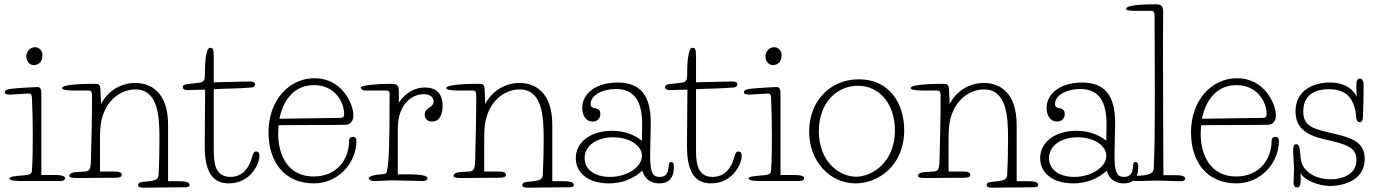

<svg xmlns="http://www.w3.org/2000/svg" viewBox="-20 -840 6393 891"><path d="M172 -401C172 -422 170 -436 154 -436C137 -436 94 -433 65 -431C19 -428 2 -424 2 -412C2 -401 20 -401 30 -401C42 -401 99 -406 113 -406C124 -406 127 -400 128 -389C131 -329 132 -274 132 -213C132 -165 132 -98 128 -47C127 -33 117 -28 88 -26C44 -23 24 -20 24 -12C24 0 61 0 93 0H252C266 0 282 -1 282 -13C282 -24 263 -28 234 -28H172ZM102 -580C102 -556 117 -538 136 -538C154 -538 177 -548 177 -584C177 -606 161 -621 143 -621C114 -621 102 -594 102 -580Z M760 -260C760 -414 678 -455 608 -455C541 -455 480 -418 449 -357L446 -425C445 -447 438 -451 422 -451C382 -451 268 -450 268 -431C268 -422 299 -420 323 -420H392C404 -420 407 -411 407 -398C407 -288 405 -220 402 -95C401 -53 394 -45 374 -44L329 -41C313 -40 302 -33 302 -24C302 -17 310 -14 333 -14C346 -14 501 -15 511 -15C533 -15 545 -18 545 -29C545 -41 530 -44 511 -44H444V-186C444 -235 444 -280 467 -329C497 -392 554 -425 608 -425C714 -425 720 -300 720 -196C720 -154 719 -89 716 -30C715 -4 699 -1 644 4C630 5 621 9 621 19C621 27 628 31 645 31C657 31 831 29 843 29C852 29 860 26 860 18C860 3 834 1 814 1H760Z M930 -165C930 -129 932 -69 958 -30C976 -3 1003 11 1042 11C1142 11 1184 -79 1184 -117C1184 -123 1183 -137 1169 -137C1155 -137 1153 -123 1147 -102C1136 -66 1109 -19 1049 -19C972 -19 972 -96 972 -152V-426C1026 -429 1089 -429 1147 -434C1159 -435 1164 -442 1164 -449C1164 -459 1154 -462 1138 -462C1119 -462 997 -458 972 -458V-575C972 -615 967 -618 956 -618C950 -618 944 -617 938 -590C932 -563 931 -528 931 -500C931 -471 930 -459 903 -456L852 -450C833 -448 828 -442 828 -436C828 -426 839 -422 847 -422C871 -422 907 -424 932 -424Z M1277 -289C1291 -363 1337 -445 1437 -445C1536 -445 1577 -364 1577 -311C1577 -300 1573 -293 1560 -293ZM1273 -259C1310 -259 1412 -260 1444 -260C1497 -260 1551 -260 1585 -261C1609 -262 1620 -283 1620 -304C1620 -358 1567 -477 1440 -477C1321 -477 1226 -374 1226 -226C1226 -92 1297 11 1437 11C1548 11 1634 -82 1634 -187C1634 -198 1628 -205 1617 -205C1607 -205 1600 -198 1600 -187C1600 -101 1544 -21 1435 -21C1315 -21 1271 -123 1271 -218C1271 -230 1272 -245 1273 -259Z M2034 -349C2034 -409 2001 -434 1952 -434C1906 -434 1863 -411 1831 -364V-413C1831 -448 1822 -451 1787 -451C1738 -451 1654 -445 1654 -433C1654 -429 1661 -420 1674 -420H1773C1783 -420 1788 -416 1788 -406C1788 -183 1785 -99 1778 -57C1774 -35 1773 -32 1749 -31C1714 -29 1691 -21 1691 -13C1691 -7 1702 0 1713 0C1746 0 1771 -3 1806 -3C1841 -3 1907 0 1944 0C1953 0 1964 -5 1964 -13C1964 -24 1939 -31 1870 -31H1826V-243C1826 -363 1898 -403 1946 -403C1972 -403 1992 -391 1992 -369C1992 -338 1951 -343 1951 -308C1951 -290 1962 -276 1985 -276C2025 -276 2034 -318 2034 -349Z M2543 -260C2543 -414 2461 -455 2391 -455C2324 -455 2263 -418 2232 -357L2229 -425C2228 -447 2221 -451 2205 -451C2165 -451 2051 -450 2051 -431C2051 -422 2082 -420 2106 -420H2175C2187 -420 2190 -411 2190 -398C2190 -288 2188 -220 2185 -95C2184 -53 2177 -45 2157 -44L2112 -41C2096 -40 2085 -33 2085 -24C2085 -17 2093 -14 2116 -14C2129 -14 2284 -15 2294 -15C2316 -15 2328 -18 2328 -29C2328 -41 2313 -44 2294 -44H2227V-186C2227 -235 2227 -280 2250 -329C2280 -392 2337 -425 2391 -425C2497 -425 2503 -300 2503 -196C2503 -154 2502 -89 2499 -30C2498 -4 2482 -1 2427 4C2413 5 2404 9 2404 19C2404 27 2411 31 2428 31C2440 31 2614 29 2626 29C2635 29 2643 26 2643 18C2643 3 2617 1 2597 1H2543Z M2959 -187C2918 -219 2871 -233 2820 -233C2719 -233 2652 -179 2652 -106C2652 -36 2712 11 2805 11C2867 11 2919 -10 2961 -48C2973 -5 3004 11 3040 11C3079 11 3107 -8 3107 -65C3107 -80 3105 -88 3094 -88C3087 -88 3085 -84 3084 -76C3081 -46 3078 -19 3041 -19C3008 -19 2997 -40 2997 -122C2997 -165 3000 -236 3000 -268C3000 -399 2951 -457 2846 -457C2751 -457 2682 -410 2682 -339C2682 -304 2699 -276 2730 -276C2753 -276 2766 -291 2766 -311C2766 -332 2752 -336 2741 -338C2730 -340 2721 -342 2721 -358C2721 -401 2780 -427 2838 -427C2926 -427 2960 -367 2960 -264C2960 -246 2959 -187 2959 -187ZM2693 -106C2693 -165 2751 -203 2825 -203C2899 -203 2959 -166 2959 -117C2959 -64 2889 -19 2810 -19C2741 -19 2693 -53 2693 -106Z M3168 -165C3168 -129 3170 -69 3196 -30C3214 -3 3241 11 3280 11C3380 11 3422 -79 3422 -117C3422 -123 3421 -137 3407 -137C3393 -137 3391 -123 3385 -102C3374 -66 3347 -19 3287 -19C3210 -19 3210 -96 3210 -152V-426C3264 -429 3327 -429 3385 -434C3397 -435 3402 -442 3402 -449C3402 -459 3392 -462 3376 -462C3357 -462 3235 -458 3210 -458V-575C3210 -615 3205 -618 3194 -618C3188 -618 3182 -617 3176 -590C3170 -563 3169 -528 3169 -500C3169 -471 3168 -459 3141 -456L3090 -450C3071 -448 3066 -442 3066 -436C3066 -426 3077 -422 3085 -422C3109 -422 3145 -424 3170 -424Z M3602 -401C3602 -422 3600 -436 3584 -436C3567 -436 3524 -433 3495 -431C3449 -428 3432 -424 3432 -412C3432 -401 3450 -401 3460 -401C3472 -401 3529 -406 3543 -406C3554 -406 3557 -400 3558 -389C3561 -329 3562 -274 3562 -213C3562 -165 3562 -98 3558 -47C3557 -33 3547 -28 3518 -26C3474 -23 3454 -20 3454 -12C3454 0 3491 0 3523 0H3682C3696 0 3712 -1 3712 -13C3712 -24 3693 -28 3664 -28H3602ZM3532 -580C3532 -556 3547 -538 3566 -538C3584 -538 3607 -548 3607 -584C3607 -606 3591 -621 3573 -621C3544 -621 3532 -594 3532 -580Z M4176 -236C4176 -363 4105 -472 3966 -472C3831 -472 3735 -369 3735 -230C3735 -88 3834 11 3950 11C4056 11 4176 -71 4176 -236ZM3961 -442C4063 -442 4133 -356 4133 -235C4133 -86 4027 -20 3952 -20C3876 -20 3780 -89 3780 -231C3780 -366 3866 -442 3961 -442Z M4698 -260C4698 -414 4616 -455 4546 -455C4479 -455 4418 -418 4387 -357L4384 -425C4383 -447 4376 -451 4360 -451C4320 -451 4206 -450 4206 -431C4206 -422 4237 -420 4261 -420H4330C4342 -420 4345 -411 4345 -398C4345 -288 4343 -220 4340 -95C4339 -53 4332 -45 4312 -44L4267 -41C4251 -40 4240 -33 4240 -24C4240 -17 4248 -14 4271 -14C4284 -14 4439 -15 4449 -15C4471 -15 4483 -18 4483 -29C4483 -41 4468 -44 4449 -44H4382V-186C4382 -235 4382 -280 4405 -329C4435 -392 4492 -425 4546 -425C4652 -425 4658 -300 4658 -196C4658 -154 4657 -89 4654 -30C4653 -4 4637 -1 4582 4C4568 5 4559 9 4559 19C4559 27 4566 31 4583 31C4595 31 4769 29 4781 29C4790 29 4798 26 4798 18C4798 3 4772 1 4752 1H4698Z M5114 -187C5073 -219 5026 -233 4975 -233C4874 -233 4807 -179 4807 -106C4807 -36 4867 11 4960 11C5022 11 5074 -10 5116 -48C5128 -5 5159 11 5195 11C5234 11 5262 -8 5262 -65C5262 -80 5260 -88 5249 -88C5242 -88 5240 -84 5239 -76C5236 -46 5233 -19 5196 -19C5163 -19 5152 -40 5152 -122C5152 -165 5155 -236 5155 -268C5155 -399 5106 -457 5001 -457C4906 -457 4837 -410 4837 -339C4837 -304 4854 -276 4885 -276C4908 -276 4921 -291 4921 -311C4921 -332 4907 -336 4896 -338C4885 -340 4876 -342 4876 -358C4876 -401 4935 -427 4993 -427C5081 -427 5115 -367 5115 -264C5115 -246 5114 -187 5114 -187ZM4848 -106C4848 -165 4906 -203 4980 -203C5054 -203 5114 -166 5114 -117C5114 -64 5044 -19 4965 -19C4896 -19 4848 -53 4848 -106Z M5378 -785C5378 -819 5363 -820 5336 -820C5299 -820 5206 -818 5206 -799C5206 -792 5220 -790 5242 -790H5319C5336 -790 5338 -783 5338 -762C5338 -680 5339 -593 5339 -413C5339 -232 5338 -135 5334 -55C5333 -38 5313 -27 5272 -25L5249 -24C5234 -23 5228 -19 5228 -11C5228 -3 5235 0 5261 0C5282 0 5325 -2 5352 -2C5386 -2 5433 1 5452 1C5473 1 5480 -3 5480 -10C5480 -18 5473 -27 5440 -27H5379C5379 -121 5377 -309 5377 -626C5377 -628 5377 -719 5378 -785Z M5558 -289C5572 -363 5618 -445 5718 -445C5817 -445 5858 -364 5858 -311C5858 -300 5854 -293 5841 -293ZM5554 -259C5591 -259 5693 -260 5725 -260C5778 -260 5832 -260 5866 -261C5890 -262 5901 -283 5901 -304C5901 -358 5848 -477 5721 -477C5602 -477 5507 -374 5507 -226C5507 -92 5578 11 5718 11C5829 11 5915 -82 5915 -187C5915 -198 5909 -205 5898 -205C5888 -205 5881 -198 5881 -187C5881 -101 5825 -21 5716 -21C5596 -21 5552 -123 5552 -218C5552 -230 5553 -245 5554 -259Z M6015 -37C6033 -3 6100 23 6153 23C6189 23 6313 11 6313 -103C6313 -179 6256 -200 6169 -220C6073 -242 6028 -253 6028 -323C6028 -398 6080 -426 6147 -426C6222 -426 6252 -390 6266 -342C6272 -322 6272 -309 6273 -298C6274 -287 6278 -273 6290 -273C6302 -273 6305 -287 6305 -299C6305 -314 6308 -370 6308 -449C6308 -463 6302 -475 6290 -475C6280 -475 6274 -467 6274 -441C6274 -430 6275 -409 6276 -392C6261 -420 6228 -457 6151 -457C6071 -457 5992 -418 5992 -323C5992 -247 6042 -213 6125 -194C6221 -172 6275 -159 6275 -98C6275 -30 6208 -8 6157 -8C6116 -8 6076 -18 6046 -46C6021 -69 6016 -90 6013 -136C6011 -160 6006 -171 5995 -171C5984 -171 5981 -160 5981 -139C5981 -115 5985 -79 5985 -54C5985 -36 5983 -4 5983 6C5983 24 5990 30 5999 30C6013 30 6016 15 6016 -5C6016 -13 6016 -27 6015 -37Z"/></svg>

Font: Life Savers
Style: Regular
Weight: 400
Designer: Pablo Impallari, Rodrigo Fuenzalida, Brenda Gallo
Foundry: Pablo Impallari, Rodrigo Fuenzalida, Brenda Gallo
Version: Version 3.000